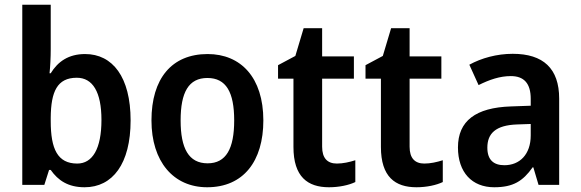

<svg xmlns="http://www.w3.org/2000/svg" viewBox="-20 -780 2450 810"><path d="M194 -573V-760H74V0H167L187 -63H194C225 -19 267 10 337 10C455 10 531 -89 531 -272C531 -455 455 -552 339 -552C269 -552 224 -520 194 -471H189C192 -498 194 -538 194 -573ZM304 -452C371 -452 408 -392 408 -274C408 -152 370 -90 306 -90C223 -90 194 -151 194 -269V-284C195 -393 221 -452 304 -452Z M1091 -272C1091 -453 996 -552 856 -552C704 -552 619 -448 619 -272C619 -99 711 10 854 10C1007 10 1091 -100 1091 -272ZM742 -272C742 -391 776 -451 855 -451C934 -451 968 -391 968 -272C968 -153 934 -91 856 -91C776 -91 742 -154 742 -272Z M1401 -90C1361 -90 1339 -113 1339 -161V-448H1473V-542H1339V-661H1261L1226 -544L1153 -505V-448H1218V-160C1218 -34 1278 10 1368 10C1411 10 1452 1 1479 -12V-104C1454 -96 1427 -90 1401 -90Z M1770 -90C1730 -90 1708 -113 1708 -161V-448H1842V-542H1708V-661H1630L1595 -544L1522 -505V-448H1587V-160C1587 -34 1647 10 1737 10C1780 10 1821 1 1848 -12V-104C1823 -96 1796 -90 1770 -90Z M2143 -553C2076 -553 2011 -535 1960 -507L1999 -421C2045 -444 2089 -459 2135 -459C2190 -459 2219 -429 2219 -363V-334L2135 -331C1987 -326 1912 -270 1912 -158C1912 -53 1971 10 2065 10C2145 10 2186 -16 2227 -74H2230L2252 0H2339V-364C2339 -491 2272 -553 2143 -553ZM2162 -255 2219 -257V-209C2219 -128 2172 -83 2108 -83C2064 -83 2036 -104 2036 -157C2036 -216 2070 -252 2162 -255Z"/></svg>

Font: Noto Sans Gurmukhi SemiCondensed SemiBold
Style: Regular
Weight: 600
Width: 4
Designer: Jelle Bosma - Monotype Design Team
Foundry: Monotype Imaging Inc.
Version: Version 2.004